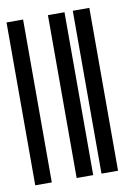

<svg xmlns="http://www.w3.org/2000/svg" viewBox="-72 -637 474 685"><g transform="rotate(-10 165.0 -295.0)"><path d="M0 0V-590H60V0ZM150 0V-590H210V0ZM240 0V-590H300V0Z"/></g></svg>

Font: Libre Barcode 128
Style: Regular
Weight: 400
Version: Version 1.005; ttfautohint (v1.8.3)